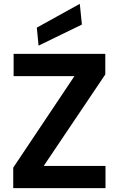

<svg xmlns="http://www.w3.org/2000/svg" viewBox="-20 -981 619 1001"><path d="M49 0V-107L368 -584H51V-700H529V-593L208 -116H530V0ZM181 -743 172 -837 396 -961 407 -853Z"/></svg>

Font: DM Sans 17pt ExtraBold
Style: Regular
Weight: 800
Version: Version 4.004;gftools[0.9.30]